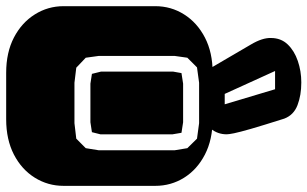

<svg xmlns="http://www.w3.org/2000/svg" viewBox="-209 -789 996 622"><g transform="rotate(90 289.0 -478.0)"><path d="M213.9 0Q147.9 0 99.6 -25.1Q51.3 -50.3 24.7 -92.8Q-2 -135.3 -2 -186V-482.9Q-2 -534.2 24.7 -576.4Q51.3 -618.7 99.6 -643.8Q147.9 -668.9 213.9 -668.9H364.3Q430.2 -668.9 478.8 -643.8Q527.3 -618.7 553.7 -576.4Q580.1 -534.2 580.1 -482.9V-186Q580.1 -135.3 553.7 -92.8Q527.3 -50.3 478.8 -25.1Q430.2 0 364.3 0ZM246.1 -221.2H377L427.2 -227.1L458 -257.8L464.8 -299.8V-545.9L458 -586.9L427.2 -618.2L377 -625H246.1L196.3 -618.2L165 -586.9L159.2 -545.9V-299.8L165 -257.8L197.3 -227.1ZM249 -272.9 217.3 -277.8 210 -307.1V-541L214.8 -567.9L249 -573.2H374L408.2 -567.9L413.1 -539.1V-305.2L406.2 -277.8L374 -272.9ZM220.2 -631.3Q214.8 -636.7 210 -644Q205.1 -651.4 199.2 -661.1L122.1 -793Q100.1 -830.1 101.1 -857.9Q101.1 -890.1 121.8 -911.9Q142.6 -933.6 175.5 -944.8Q208.5 -956.1 245.1 -956.1Q286.6 -956.1 318.6 -943.8Q350.6 -931.6 362.3 -900.9Q384.3 -831.5 395.3 -793.5Q406.2 -755.4 409.7 -738.3Q413.1 -721.2 413.1 -714.4Q413.1 -685.1 395 -663.1Q377 -641.1 354 -631.3ZM282.2 -708H315.9L267.1 -871.1H208Z"/></g></svg>

Font: Monofett
Style: Regular
Weight: 400
Designer: Vernon Adams
Foundry: Vernon Adams
Version: Version 1.100; ttfautohint (v1.8.4.7-5d5b);gftools[0.9.28]